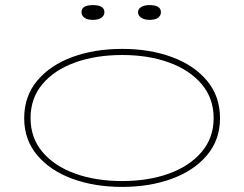

<svg xmlns="http://www.w3.org/2000/svg" viewBox="-20 -723 959 754"><path d="M612 -675Q612 -662 601 -653.5Q590 -645 567 -645Q547 -645 534.5 -653.5Q522 -662 522 -675Q522 -688 534.5 -695.5Q547 -703 567 -703Q612 -703 612 -675ZM390 -675Q390 -662 378.5 -653.5Q367 -645 345 -645Q323 -645 311.5 -653.5Q300 -662 300 -675Q300 -703 345 -703Q390 -703 390 -675ZM844 -259Q844 -174 793 -113.5Q742 -53 655 -21Q568 11 460 11Q351 11 264 -21Q177 -53 126 -113.5Q75 -174 75 -259Q75 -345 126 -406Q177 -467 264 -499Q351 -531 460 -531Q568 -531 655 -499Q742 -467 793 -406Q844 -345 844 -259ZM100 -259Q100 -182 146.5 -126.5Q193 -71 274.5 -41.5Q356 -12 460 -12Q563 -12 644 -41.5Q725 -71 772 -126.5Q819 -182 819 -259Q819 -337 772 -392.5Q725 -448 644 -477.5Q563 -507 460 -507Q356 -507 274.5 -477.5Q193 -448 146.5 -392.5Q100 -337 100 -259Z"/></svg>

Font: BhuTuka Expanded One
Style: Regular
Weight: 400
Designer: Erin McLaughlin
Version: Version 1.000; ttfautohint (v1.8.3)